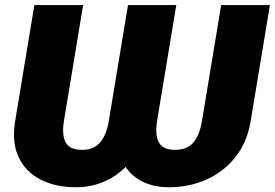

<svg xmlns="http://www.w3.org/2000/svg" viewBox="-20 -748 1112 777"><path d="M41.5 -258.8 119.1 -727.5H316.4L238.8 -258.8Q229.5 -203.1 245.4 -172.4Q261.2 -141.6 313 -141.6Q359.9 -141.6 385.5 -171.9Q411.1 -202.1 420.4 -258.8L498 -727.5H693.4L615.7 -258.8Q606.4 -202.1 622.8 -171.9Q639.2 -141.6 688 -141.6Q738.3 -141.6 763.2 -171.9Q788.1 -202.1 797.4 -258.8L875 -727.5H1072.3L994.6 -258.8Q980.5 -172.9 933.1 -112.8Q885.7 -52.7 815.7 -21.5Q745.6 9.8 663.1 9.8Q605.5 9.8 560.5 -11.2Q515.6 -32.2 488.3 -72.3Q448.2 -32.2 397 -11.2Q345.7 9.8 288.1 9.8Q204.6 9.8 143.8 -21.5Q83 -52.7 54.9 -112.8Q26.9 -172.9 41.5 -258.8Z"/></svg>

Font: Inter 24pt Black
Style: Italic
Weight: 900
Italic angle: -9.3988°
Designer: Rasmus Andersson
Foundry: rsms
Version: Version 4.001;git-66647c0bb